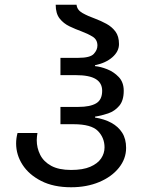

<svg xmlns="http://www.w3.org/2000/svg" viewBox="-20 -780 607 810"><path d="M280 10Q206 10 154 -16.5Q102 -43 75 -85Q48 -127 48 -175Q48 -186 49.5 -197Q51 -208 54 -219H138Q137 -212 136 -204.5Q135 -197 135 -189Q135 -156 149.5 -127Q164 -98 196 -80.5Q228 -63 280 -63Q330 -63 361 -76.5Q392 -90 406.5 -111.5Q421 -133 421 -158Q421 -199 393 -227.5Q365 -256 290 -256H235V-329H311Q360 -329 385.5 -344Q411 -359 411 -397Q411 -430 384 -446.5Q357 -463 300 -463H235V-536H311Q360 -536 375.5 -552.5Q391 -569 391 -588Q391 -613 370.5 -625.5Q350 -638 323 -648Q298 -657 273 -669Q248 -681 231.5 -702Q215 -723 215 -760H303Q305 -738 328 -725Q351 -712 382 -701Q406 -692 429 -679.5Q452 -667 467 -647Q482 -627 482 -594Q482 -563 454 -538.5Q426 -514 381 -505V-501Q404 -499 432 -488Q460 -477 481 -455Q502 -433 502 -397Q502 -356 483 -333.5Q464 -311 436 -301.5Q408 -292 381 -288V-284Q420 -278 449.5 -262Q479 -246 495.5 -220Q512 -194 512 -156Q512 -110 481.5 -72Q451 -34 398.5 -12Q346 10 280 10Z"/></svg>

Font: Noto Sans Georgian
Style: Regular
Weight: 400
Designer: Monotype Design Team, Akaki Razmadze
Foundry: Google LLC
Version: Version 2.002